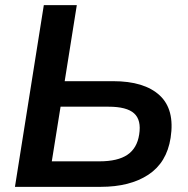

<svg xmlns="http://www.w3.org/2000/svg" viewBox="-20 -725 729 745"><path d="M38 0 150 -705H278L231 -410H419Q540 -410 599.5 -355Q659 -300 642 -190Q627 -94 555.5 -47Q484 0 371 0ZM181 -99H366Q437 -99 474.5 -124.5Q512 -150 520 -203Q529 -259 500.5 -285Q472 -311 401 -311H215Z"/></svg>

Font: Mulish
Style: Bold Italic
Weight: 700
Italic angle: -9°
Designer: Vernon Adams
Foundry: Vernon Adams
Version: Version 3.603; ttfautohint (v1.8.3)